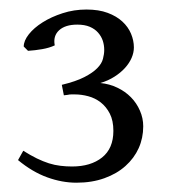

<svg xmlns="http://www.w3.org/2000/svg" viewBox="-20 -685 369 411"><path d="M286.6 -414.6Q286.6 -389.6 276.9 -367.9Q267.1 -346.2 248.5 -329.6Q230 -313 203.4 -303.5Q176.8 -293.9 143.6 -293.9Q112.8 -293.9 81.1 -305.4Q49.3 -316.9 18.6 -342.3L29.8 -362.3Q45.4 -352.5 58.8 -345.9Q72.3 -339.4 84.7 -335.4Q97.2 -331.5 109.4 -330.1Q121.6 -328.6 134.3 -328.6Q174.3 -328.6 198.5 -347.9Q222.7 -367.2 222.7 -404.8Q222.7 -426.8 215.1 -441.7Q207.5 -456.5 195.6 -465.8Q183.6 -475.1 168.9 -479Q154.3 -482.9 140.1 -482.9H132.8Q130.9 -482.9 128.9 -482.7Q127 -482.4 124.5 -481.9Q122.1 -481.4 116.7 -481L112.3 -503.4Q142.6 -510.7 160.6 -520Q178.7 -529.3 188.2 -539.1Q197.8 -548.8 200.4 -559.1Q203.1 -569.3 203.1 -578.1Q203.1 -588.4 200 -597.9Q196.8 -607.4 189.9 -615.2Q183.1 -623 172.1 -627.7Q161.1 -632.3 145.5 -632.3Q119.6 -632.3 106.4 -620.1Q93.3 -607.9 97.2 -587.9Q85.9 -582.5 70.3 -579.8Q54.7 -577.1 40 -576.2L30.8 -585.4Q30.8 -597.7 41.7 -611.6Q52.7 -625.5 71.3 -637.2Q89.8 -648.9 114 -656.7Q138.2 -664.6 165 -664.6Q191.4 -664.6 210.4 -657.5Q229.5 -650.4 241.9 -638.9Q254.4 -627.4 260.5 -612.8Q266.6 -598.1 266.6 -583.5Q266.6 -572.3 261.7 -561Q256.8 -549.8 247.6 -539.6Q238.3 -529.3 224.9 -520.8Q211.4 -512.2 194.8 -507.3Q214.4 -505.4 231.2 -497.3Q248 -489.3 260.3 -476.8Q272.5 -464.4 279.5 -448.2Q286.6 -432.1 286.6 -414.6Z"/></svg>

Font: Gentium Plus Am
Style: Regular
Weight: 400
Designer: J. Victor Gaultney, Annie Olsen, Iska Routamaa, Becca Hirsbrunner
Foundry: SIL International
Version: Version 5.000